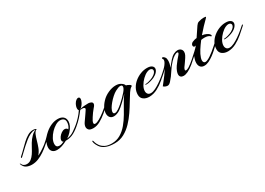

<svg xmlns="http://www.w3.org/2000/svg" viewBox="-69 -1166 2956 2145"><g transform="rotate(-30 1409.0 -93.0)"><path d="M57 11Q17 11 -13.5 -4.5Q-44 -20 -58 -62Q-59 -66 -55.5 -67Q-52 -68 -51 -63Q-41 -41 -25 -32Q-9 -23 10 -23Q42 -23 66.5 -42Q91 -61 110.5 -90Q130 -119 145.5 -149.5Q161 -180 175 -202Q197 -239 227.5 -269Q258 -299 283 -306Q277 -309 268 -309Q243 -309 213 -294Q183 -279 152.5 -255Q122 -231 93.5 -204.5Q65 -178 41.5 -155.5Q18 -133 4 -120Q-4 -113 -8 -113Q-12 -113 -12 -117Q-12 -123 -7 -128Q23 -154 55 -186.5Q87 -219 120 -249.5Q153 -280 187 -300Q221 -320 256 -320Q260 -320 263.5 -320Q267 -320 271 -319Q282 -318 291.5 -313Q301 -308 297 -306Q274 -296 261 -266Q248 -236 237 -196Q226 -156 210.5 -115Q195 -74 166 -42Q180 -47 210 -65Q240 -83 276 -109.5Q312 -136 343 -168Q347 -172 351 -172Q356 -172 356 -167Q356 -163 352 -159Q325 -133 292 -103.5Q259 -74 220.5 -48Q182 -22 141 -5.5Q100 11 57 11Z M384 9Q345 9 325.5 -10.5Q306 -30 306 -61Q306 -80 311 -98Q316 -116 322 -130Q315 -123 308.5 -117.5Q302 -112 298 -109Q294 -106 291 -106Q287 -106 287 -111Q287 -118 297 -127Q332 -156 352 -178.5Q372 -201 394 -220Q431 -252 473 -270Q515 -288 557 -288Q601 -288 626 -267Q651 -246 651 -205Q651 -182 637.5 -152Q624 -122 595 -90Q583 -77 568 -64.5Q553 -52 542 -46Q591 -51 634 -80.5Q677 -110 711 -139Q716 -142 718 -142Q723 -142 723 -137Q723 -133 718 -128Q675 -87 625.5 -59Q576 -31 516 -32Q481 -13 447.5 -2Q414 9 384 9ZM429 -19Q443 -19 459 -24Q475 -29 491 -37Q485 -37 479.5 -43Q474 -49 474 -59Q474 -79 489 -100Q504 -121 526 -136Q548 -151 569 -151Q581 -151 591.5 -144.5Q602 -138 603 -127Q620 -146 626.5 -168Q633 -190 633 -209Q633 -235 616.5 -248.5Q600 -262 572 -262Q545 -262 512.5 -243Q480 -224 451.5 -194Q423 -164 404.5 -129Q386 -94 386 -62Q386 -19 429 -19Z M856 1Q813 1 798 -15.5Q783 -32 783 -52Q783 -78 803 -107Q815 -124 830 -145.5Q845 -167 858 -186Q871 -205 876 -213Q883 -223 884.5 -226.5Q886 -230 886 -234Q886 -240 878.5 -245.5Q871 -251 854 -251Q849 -251 845.5 -250.5Q842 -250 838 -250Q830 -250 829 -251L826 -247Q798 -210 766 -174.5Q734 -139 696 -109Q692 -106 690 -106Q686 -106 686 -110Q686 -118 698 -128Q729 -154 759 -186.5Q789 -219 813 -255Q804 -261 804 -279Q804 -306 821 -337Q833 -358 847.5 -368.5Q862 -379 873 -379Q894 -379 894 -354Q894 -338 882 -314Q877 -302 862.5 -283.5Q848 -265 834 -257Q855 -264 887.5 -266.5Q920 -269 942 -269Q955 -269 974 -261.5Q993 -254 993 -235Q993 -222 981 -207Q978 -203 965 -188Q952 -173 936.5 -152Q921 -131 908 -110Q895 -91 887.5 -75Q880 -59 880 -48Q880 -32 898 -32Q919 -32 954 -52Q989 -72 1029.5 -103.5Q1070 -135 1104 -169Q1108 -173 1111 -173Q1115 -173 1115 -168Q1115 -162 1110 -157Q1075 -122 1032.5 -85.5Q990 -49 944.5 -24Q899 1 856 1Z M978 267Q917 267 877 253Q837 239 813 215Q797 198 783 170.5Q769 143 769 124Q769 117 772 117Q779 117 781 125Q781 128 787.5 148Q794 168 811 192Q828 216 861 234Q894 252 947 252Q1010 252 1060 222.5Q1110 193 1149.5 145.5Q1189 98 1222 42Q1255 -14 1285 -68Q1315 -122 1346 -163Q1333 -149 1313.5 -128.5Q1294 -108 1272 -87Q1250 -66 1230 -49Q1210 -32 1197 -24Q1175 -11 1155.5 -5Q1136 1 1120 1Q1089 1 1072 -18.5Q1055 -38 1055 -69Q1055 -98 1070.5 -133Q1086 -168 1120 -204Q1155 -242 1207 -265.5Q1259 -289 1306 -289Q1323 -289 1339 -285.5Q1355 -282 1368 -274Q1386 -263 1394.5 -253.5Q1403 -244 1407 -231Q1413 -231 1426 -225.5Q1439 -220 1450 -212.5Q1461 -205 1461 -197Q1461 -193 1453 -188Q1433 -178 1408 -140.5Q1383 -103 1352.5 -51.5Q1322 0 1284.5 55.5Q1247 111 1201 159Q1155 207 1099.5 237Q1044 267 978 267ZM1148 -25Q1168 -25 1197 -45Q1219 -60 1245 -82.5Q1271 -105 1296 -130Q1321 -155 1339 -176Q1372 -214 1372 -238Q1372 -258 1348 -258Q1324 -258 1282 -235Q1258 -222 1231 -198Q1204 -174 1180.5 -146Q1157 -118 1143 -94Q1127 -65 1127 -47Q1127 -25 1148 -25Z M1572 10Q1528 10 1498.5 -11.5Q1469 -33 1469 -74Q1469 -118 1490 -156Q1511 -194 1546 -222.5Q1581 -251 1622.5 -267Q1664 -283 1705 -283Q1746 -283 1766 -268.5Q1786 -254 1786 -233Q1786 -213 1767.5 -190.5Q1749 -168 1714 -151Q1692 -141 1663.5 -133.5Q1635 -126 1614 -126Q1598 -126 1598 -131Q1598 -135 1612 -135Q1625 -135 1652.5 -142.5Q1680 -150 1706 -163Q1735 -179 1747 -195Q1759 -211 1759 -224Q1759 -236 1749.5 -244Q1740 -252 1723 -252Q1707 -252 1687 -243Q1658 -230 1627.5 -200.5Q1597 -171 1577 -136Q1557 -101 1557 -69Q1557 -47 1569.5 -32Q1582 -17 1607 -17Q1633 -17 1667 -33.5Q1701 -50 1736 -74.5Q1771 -99 1801 -124Q1831 -149 1849 -166Q1855 -172 1858 -172Q1861 -172 1861 -167Q1861 -160 1855 -155Q1817 -120 1772.5 -82Q1728 -44 1677.5 -17.5Q1627 9 1572 10Z M1810 5Q1800 5 1786 0.5Q1772 -4 1758 -16Q1769 -31 1789.5 -56.5Q1810 -82 1833 -113Q1856 -144 1876 -175Q1860 -159 1841 -141Q1822 -123 1803 -108Q1799 -104 1794 -104Q1790 -104 1790 -108Q1790 -113 1798 -120Q1826 -145 1860.5 -177.5Q1895 -210 1911 -244Q1916 -256 1916 -266Q1916 -279 1911 -282Q1907 -285 1907 -290Q1907 -299 1916 -299Q1921 -299 1924 -297Q1935 -292 1945 -278Q1955 -264 1955 -236Q1955 -220 1951 -199.5Q1947 -179 1937 -153Q1952 -173 1967.5 -192Q1983 -211 1996 -226Q2023 -257 2050.5 -270.5Q2078 -284 2100 -284Q2126 -284 2142 -269Q2158 -254 2158 -230Q2158 -211 2148 -191Q2145 -183 2134 -166.5Q2123 -150 2110 -131Q2097 -112 2086 -97Q2073 -81 2068 -69.5Q2063 -58 2063 -51Q2063 -41 2074 -41Q2088 -41 2113 -56Q2128 -65 2147.5 -80.5Q2167 -96 2186.5 -112.5Q2206 -129 2218 -140Q2222 -144 2225 -144Q2229 -144 2229 -139Q2229 -133 2224 -128Q2194 -100 2154.5 -67Q2115 -34 2077 -16Q2046 -1 2020 -1Q1998 -1 1985 -12.5Q1972 -24 1972 -46Q1972 -62 1980 -84Q1990 -111 2008.5 -138Q2027 -165 2047.5 -189.5Q2068 -214 2083 -231Q2096 -245 2096 -255Q2096 -264 2084 -264Q2072 -264 2048.5 -250.5Q2025 -237 1996 -207Q1955 -164 1924 -114Q1893 -64 1853 -20Q1831 5 1810 5Z M2278 17Q2246 17 2229 -2Q2212 -21 2212 -55Q2212 -87 2229 -130L2231 -135L2213 -118Q2209 -114 2204 -114Q2199 -114 2199 -118Q2199 -123 2206 -130Q2232 -153 2259.5 -178.5Q2287 -204 2306 -227Q2299 -224 2291 -224Q2283 -224 2279 -228Q2272 -233 2272 -246Q2272 -257 2282.5 -269Q2293 -281 2326 -290Q2333 -292 2340.5 -293Q2348 -294 2355 -295Q2387 -340 2411 -378.5Q2435 -417 2449 -430Q2455 -437 2470.5 -442Q2486 -447 2503.5 -450Q2521 -453 2531 -453Q2564 -453 2564 -447Q2564 -443 2549 -428Q2524 -404 2490.5 -368.5Q2457 -333 2422 -292Q2451 -288 2475.5 -277Q2500 -266 2511 -249Q2515 -244 2515 -237Q2515 -229 2510 -229Q2506 -229 2501 -234Q2480 -255 2431 -255Q2421 -255 2410.5 -254Q2400 -253 2389 -251Q2355 -207 2327 -163Q2299 -119 2287 -81Q2281 -63 2281 -48Q2281 -33 2288 -23.5Q2295 -14 2309 -14Q2318 -14 2331 -19Q2350 -26 2375 -42.5Q2400 -59 2425.5 -80Q2451 -101 2473.5 -121Q2496 -141 2511 -155Q2526 -169 2528 -171Q2531 -174 2533 -174Q2537 -174 2537 -168Q2537 -161 2531 -155Q2521 -145 2500.5 -125Q2480 -105 2453.5 -80.5Q2427 -56 2397 -34Q2367 -12 2336.5 2.5Q2306 17 2278 17Z M2587 10Q2543 10 2513.5 -11.5Q2484 -33 2484 -74Q2484 -118 2505 -156Q2526 -194 2561 -222.5Q2596 -251 2637.5 -267Q2679 -283 2720 -283Q2761 -283 2781 -268.5Q2801 -254 2801 -233Q2801 -213 2782.5 -190.5Q2764 -168 2729 -151Q2707 -141 2678.5 -133.5Q2650 -126 2629 -126Q2613 -126 2613 -131Q2613 -135 2627 -135Q2640 -135 2667.5 -142.5Q2695 -150 2721 -163Q2750 -179 2762 -195Q2774 -211 2774 -224Q2774 -236 2764.5 -244Q2755 -252 2738 -252Q2722 -252 2702 -243Q2673 -230 2642.5 -200.5Q2612 -171 2592 -136Q2572 -101 2572 -69Q2572 -47 2584.5 -32Q2597 -17 2622 -17Q2648 -17 2682 -33.5Q2716 -50 2751 -74.5Q2786 -99 2816 -124Q2846 -149 2864 -166Q2870 -172 2873 -172Q2876 -172 2876 -167Q2876 -160 2870 -155Q2832 -120 2787.5 -82Q2743 -44 2692.5 -17.5Q2642 9 2587 10Z"/></g></svg>

Font: Arizonia
Style: Regular
Weight: 400
Designer: Robert E. Leuschke
Foundry: Robert E. Leuschke
Version: Version 1.010; ttfautohint (v1.8.4.7-5d5b)